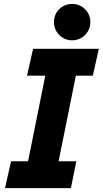

<svg xmlns="http://www.w3.org/2000/svg" viewBox="-20 -972 531 992"><path d="M37.1 -138.7H125L213.9 -581.1H119.6L150.9 -719.7H490.7L459.5 -581.1H372.1L282.7 -138.7H374.5L346.2 0H5.9ZM258.8 -857.9Q258.8 -884.3 271.2 -905.8Q283.7 -927.2 305.2 -939.5Q326.7 -951.7 353 -951.7Q378.9 -951.7 400.4 -939.2Q421.9 -926.8 434.3 -905.5Q446.8 -884.3 446.8 -857.9Q446.8 -832 434.3 -810.5Q421.9 -789.1 400.4 -776.4Q378.9 -763.7 353 -763.7Q326.7 -763.7 305.2 -776.4Q283.7 -789.1 271.2 -810.5Q258.8 -832 258.8 -857.9Z"/></svg>

Font: Reddit Sans Fudge ExBold Italic
Style: Regular
Weight: 800
Italic angle: -11.25°
Designer: Stephen Hutchings
Version: Version 1.013